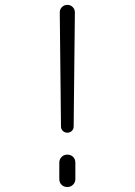

<svg xmlns="http://www.w3.org/2000/svg" viewBox="-20 -750 540 770"><path d="M224.6 -242.2 219.7 -700.2Q219.7 -712.9 228.5 -721.7Q237.3 -730.5 250 -730.5Q262.7 -730.5 271.5 -721.7Q280.3 -712.9 280.3 -700.2L275.4 -242.2Q275.4 -232.4 268.1 -225.1Q260.7 -217.8 250 -217.8Q239.3 -217.8 231.9 -225.1Q224.6 -232.4 224.6 -242.2ZM217.8 -32.2V-97.7Q217.8 -111.3 227.1 -120.6Q236.3 -129.9 250 -129.9Q263.7 -129.9 272.9 -121.1Q282.2 -112.3 282.2 -97.7V-32.2Q282.2 -18.6 272.9 -9.3Q263.7 0 250 0Q236.3 0 227.1 -8.8Q217.8 -17.6 217.8 -32.2Z"/></svg>

Font: Rounded-X Mgen+ 2m light
Style: Regular
Weight: 200
Designer: [Source Han Sans]
Ryoko NISHIZUKA  (kana & ideographs); Paul D. Hunt (Latin, Greek & Cyrillic); Wenlong ZHANG  (bopomofo
Version: Version 1.059.20150602